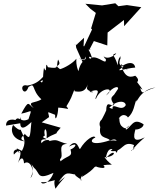

<svg xmlns="http://www.w3.org/2000/svg" viewBox="-20 -1065 971 1174"><path d="M280 -349C277 -384 257 -386 317 -363C316 -314 335 -358 336 -407C393 -404 409 -388 386 -415C418 -468 411 -456 450 -557C403 -535 433 -553 436 -507C502 -495 522 -527 526 -619C522 -524 493 -525 532 -507C581 -498 510 -501 531 -505C621 -536 552 -468 566 -459C594 -536 696 -533 628 -481C678 -548 715 -537 698 -516C659 -458 688 -500 667 -475C668 -473 647 -465 679 -424C656 -409 630 -462 629 -381C676 -454 747 -455 749 -422C722 -376 665 -445 668 -399C621 -417 649 -408 588 -311C603 -340 643 -337 607 -336C568 -320 605 -246 600 -316C567 -208 636 -232 652 -207C531 -167 523 -208 563 -224C555 -244 502 -210 470 -155C462 -143 454 -229 402 -169C462 -200 443 -162 411 -151C427 -98 390 -123 331 -61C374 -39 329 -143 344 -90C380 -110 321 -184 391 -185C327 -201 336 -217 280 -202C293 -210 245 -218 231 -183C261 -158 197 -218 262 -213C267 -220 225 -222 254 -236C243 -283 271 -296 265 -219C305 -247 332 -246 327 -256L351 -284L235 -317ZM106 -349C99 -298 101 -250 172 -319C163 -215 163 -212 129 -249C146 -245 75 -218 136 -200C49 -209 44 -274 60 -301C105 -254 108 -280 108 -268C142 -201 132 -173 105 -126C144 -141 157 -119 82 -158C112 -94 94 -156 82 -154C99 -149 55 -159 65 -120C96 -155 123 -156 90 -69C105 -102 124 -110 127 -66C171 -96 197 -1 166 23C204 -42 146 -93 189 -38C227 -6 204 39 307 -8C283 58 234 68 232 48C279 56 365 17 357 27C340 29 296 10 319 89C364 26 412 -12 337 50C388 -28 396 -1 449 3C408 -6 505 50 479 36C459 47 492 -16 481 17C576 -40 546 -51 577 -45C545 -51 646 -20 612 -55C689 -66 669 -38 619 -103C704 -107 684 -168 627 -96C633 -147 659 -178 696 -129C687 -148 761 -217 742 -218C702 -190 681 -216 651 -202C686 -229 728 -201 656 -142C734 -129 725 -209 800 -178C779 -131 844 -180 781 -144C784 -135 786 -156 865 -225C795 -190 791 -221 811 -283C787 -264 856 -273 858 -305C787 -351 791 -285 727 -256C800 -290 711 -254 771 -298C742 -253 713 -314 724 -292C700 -322 718 -357 703 -335C732 -386 765 -348 762 -346C800 -378 801 -428 814 -455C810 -411 826 -517 931 -530C852 -509 853 -477 837 -526C849 -521 872 -492 808 -577C776 -545 858 -558 807 -602C786 -595 743 -577 719 -674C785 -617 763 -632 731 -660C713 -656 797 -711 807 -652C746 -648 665 -613 738 -659C678 -665 739 -732 710 -711C732 -732 700 -722 700 -666C675 -744 663 -720 677 -734C722 -757 640 -684 611 -725C634 -696 598 -728 627 -704C633 -661 584 -724 541 -713C527 -690 511 -735 544 -710C530 -736 531 -797 424 -793C525 -800 442 -734 540 -766C467 -741 545 -680 462 -706C538 -698 466 -713 457 -610C487 -609 442 -623 447 -706C425 -678 374 -649 347 -642C300 -676 365 -651 335 -701C322 -658 346 -642 273 -654C253 -707 271 -596 249 -650C239 -598 249 -543 227 -567C238 -578 270 -575 258 -604C265 -643 242 -554 147 -542C87 -558 128 -459 154 -533C199 -565 170 -515 233 -458C197 -432 140 -448 186 -404C150 -427 159 -461 110 -370C178 -383 177 -408 154 -336C104 -311 97 -361 74 -331C73 -332 16 -346 17 -297L114 -313ZM444 -788 446 -773 486 -683 554 -814 636 -787 638 -866 738 -943 739 -905 844 -1021 756 -1034 704 -1027 685 -1045 604 -1032 502 -1042 533 -1011 566 -986 537 -891 543 -885 490 -772 494 -834Z"/></svg>

Font: Hussar Lance
Style: ExBdObl
Weight: 700
Foundry: Cannot Into Space Fonts, PlusOne Fonts
Version: Version 2.270